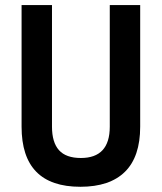

<svg xmlns="http://www.w3.org/2000/svg" viewBox="-20 -713 626 743"><path d="M291 9.8Q63.5 9.8 63.5 -222.7V-693.4H181.2V-222.7Q181.2 -162.1 208.3 -131.8Q235.4 -101.6 293 -101.6Q404.8 -101.6 404.8 -222.7V-693.4H522.5V-222.7Q522.5 -106.4 463.6 -48.3Q404.8 9.8 291 9.8Z"/></svg>

Font: CaskaydiaCove NFP SemiBold
Style: Regular
Weight: 600
Designer: Aaron Bell
Foundry: Saja Typeworks
Version: Version 2111.001; VTT 6.35;Nerd Fonts 3.1.1